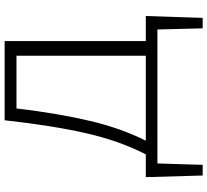

<svg xmlns="http://www.w3.org/2000/svg" viewBox="-53 -645 893 827"><g transform="rotate(-90 393.5 -231.5)"><path d="M730 195H685L680 0H103L97 195H51L44 -50H142Q200 -162 233 -306.5Q266 -451 289 -658H630V-50H738ZM567 -50V-607H340Q318 -424 286 -289.5Q254 -155 201 -50Z"/></g></svg>

Font: Ysabeau SC Semilight
Style: Regular
Weight: 300
Designer: Christian Thalmann (Catharsis Fonts)
Version: Version 0.003